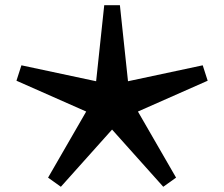

<svg xmlns="http://www.w3.org/2000/svg" viewBox="-20 -694 858 735"><path d="M775 -385 508 -267 654 -14 605 21 409 -198 213 21 164 -14 310 -267 43 -385 62 -444 348 -383 379 -674H439L470 -383L756 -444Z"/></svg>

Font: FiraGO
Style: Bold
Weight: 700
Designer: bBox Type
Foundry: bBox Type GmbH
Version: Version 1.001;PS 001.001;hotconv 1.0.88;makeotf.lib2.5.64775